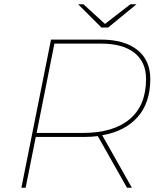

<svg xmlns="http://www.w3.org/2000/svg" viewBox="-20 -887 756 907"><path d="M463 -248 603 0H580L442 -244Q413 -240 373 -240H149L101 0H81L221 -700H456Q567 -700 628.5 -651.5Q690 -603 690 -514Q690 -402 630.5 -334.5Q571 -267 463 -248ZM670 -514Q670 -594 615 -637.5Q560 -681 457 -681H237L153 -259H372Q515 -259 592.5 -324Q670 -389 670 -514ZM625 -867 491 -757H459L349 -867H374L476 -774L596 -867Z"/></svg>

Font: Montserrat Alternates Thin
Style: Italic
Weight: 250
Italic angle: -11.3°
Designer: Julieta Ulanovsky
Foundry: Julieta Ulanovsky
Version: Version 7.200